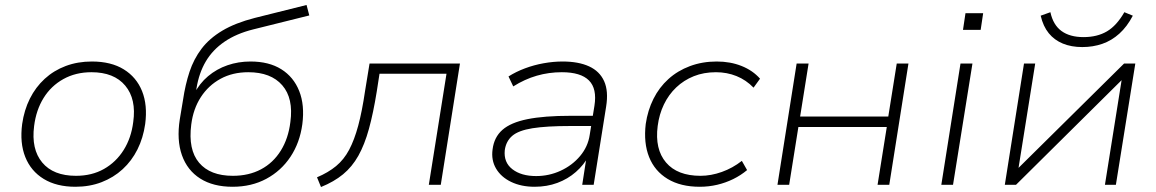

<svg xmlns="http://www.w3.org/2000/svg" viewBox="-20 -742 4644 771"><path d="M283 8Q207 8 155.5 -23.5Q104 -55 81.5 -111.5Q59 -168 69 -244Q77 -300 100 -346Q123 -392 159.5 -425.5Q196 -459 244 -477Q292 -495 349 -495Q426 -495 477 -463.5Q528 -432 550.5 -376Q573 -320 563 -244Q555 -188 532 -142Q509 -96 472.5 -62.5Q436 -29 388 -10.5Q340 8 283 8ZM285 -36Q349 -36 397.5 -63.5Q446 -91 476.5 -139.5Q507 -188 515 -252Q528 -344 483 -398Q438 -452 347 -452Q284 -452 234.5 -424.5Q185 -397 155 -348.5Q125 -300 117 -236Q105 -143 149.5 -89.5Q194 -36 285 -36Z M914 8Q836 8 784 -25Q732 -58 710.5 -119Q689 -180 702 -263L715 -341Q724 -402 741 -453.5Q758 -505 789.5 -546.5Q821 -588 873 -619Q925 -650 1003 -670L1211 -722L1222 -680L997 -624Q929 -607 881.5 -574.5Q834 -542 806.5 -495.5Q779 -449 769 -387L766 -364H759Q781 -407 815.5 -436Q850 -465 893.5 -480Q937 -495 986 -495Q1060 -495 1109.5 -464Q1159 -433 1181.5 -376.5Q1204 -320 1194 -243Q1184 -169 1146.5 -112.5Q1109 -56 1049.5 -24Q990 8 914 8ZM915 -36Q979 -36 1028 -62Q1077 -88 1107.5 -137Q1138 -186 1146 -252Q1159 -347 1113.5 -399.5Q1068 -452 977 -452Q914 -452 865.5 -425.5Q817 -399 786.5 -352Q756 -305 748 -242Q735 -141 779.5 -88.5Q824 -36 915 -36Z M1269 9 1253 -30Q1298 -49 1329.5 -75Q1361 -101 1382 -140.5Q1403 -180 1418.5 -237.5Q1434 -295 1446 -377L1464 -487H1827L1750 0H1702L1773 -446H1504L1493 -375Q1479 -288 1461.5 -224.5Q1444 -161 1419 -116.5Q1394 -72 1357.5 -42Q1321 -12 1269 9Z M2127 8Q2073 8 2032.5 -11.5Q1992 -31 1972 -65Q1952 -99 1958 -142Q1964 -191 1997.5 -220.5Q2031 -250 2098 -263.5Q2165 -277 2272 -277H2374L2367 -236H2271Q2174 -236 2118 -227Q2062 -218 2037 -196.5Q2012 -175 2007 -139Q2002 -90 2037.5 -62.5Q2073 -35 2133 -35Q2185 -35 2231.5 -56.5Q2278 -78 2309.5 -115.5Q2341 -153 2348 -200L2367 -317Q2378 -386 2345 -419Q2312 -452 2236 -452Q2184 -452 2135.5 -438Q2087 -424 2041 -395L2022 -435Q2052 -454 2088 -467.5Q2124 -481 2163 -488Q2202 -495 2239 -495Q2303 -495 2345.5 -475.5Q2388 -456 2406 -416Q2424 -376 2414 -314L2364 0H2318L2336 -116H2344Q2325 -80 2292.5 -51.5Q2260 -23 2218 -7.5Q2176 8 2127 8Z M2790 8Q2713 8 2661 -23.5Q2609 -55 2586.5 -111.5Q2564 -168 2573 -244Q2581 -299 2604 -345Q2627 -391 2664 -424.5Q2701 -458 2750.5 -476.5Q2800 -495 2858 -495Q2913 -495 2958 -477Q3003 -459 3032 -426L3006 -390Q2976 -421 2937.5 -436.5Q2899 -452 2855 -452Q2806 -452 2766 -436Q2726 -420 2695.5 -391Q2665 -362 2646 -322.5Q2627 -283 2621 -236Q2609 -143 2654.5 -89.5Q2700 -36 2793 -36Q2835 -36 2878.5 -51.5Q2922 -67 2959 -96L2980 -59Q2955 -38 2924.5 -23Q2894 -8 2860 0Q2826 8 2790 8Z M3102 0 3179 -487H3227L3193 -274H3547L3581 -487H3628L3551 0H3504L3541 -232H3186L3149 0Z M3847 -622 3857 -689H3928L3918 -622ZM3760 0 3837 -487H3885L3807 0Z M4015 0 4092 -487H4137L4068 -55H4057L4494 -487H4539L4461 0H4417L4486 -433H4497L4060 0ZM4326 -553Q4282 -553 4248 -567Q4214 -581 4191.5 -608.5Q4169 -636 4159 -679L4198 -693Q4209 -642 4242.5 -617.5Q4276 -593 4331 -593Q4386 -593 4425 -616Q4464 -639 4495 -693L4529 -679Q4506 -635 4475 -607Q4444 -579 4406.5 -566Q4369 -553 4326 -553Z"/></svg>

Font: Nunito Sans 10pt SemiExpanded ExtraLight
Style: Italic
Weight: 250
Width: 6
Italic angle: -9°
Designer: Vernon Adams
Foundry: Vernon Adams
Version: Version 3.101;gftools[0.9.27]